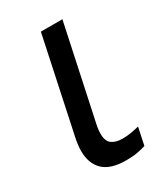

<svg xmlns="http://www.w3.org/2000/svg" viewBox="-143 -603 593 680"><g transform="rotate(-30 153.0 -263.0)"><path d="M171 10Q107 10 77.5 -18.5Q48 -47 48 -98Q48 -122 54 -150L136 -536H224L141 -147Q138 -131 138 -117Q138 -86 154.5 -74.5Q171 -63 197 -63Q217 -63 233.5 -66Q250 -69 266 -73L251 -2Q236 3 216.5 6.5Q197 10 171 10Z"/></g></svg>

Font: Noto Sans
Style: Italic
Weight: 400
Italic angle: -12°
Designer: Monotype Design Team
Foundry: Monotype Imaging Inc.
Version: Version 2.013; ttfautohint (v1.8.4.7-5d5b)